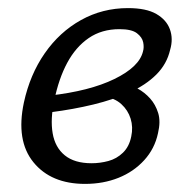

<svg xmlns="http://www.w3.org/2000/svg" viewBox="-20 -445 467 474"><path d="M190 9Q106 9 62.5 -44.5Q19 -98 39 -192Q54 -261 90.5 -313.5Q127 -366 180 -395.5Q233 -425 296 -425Q341 -425 366 -410.5Q391 -396 399.5 -372.5Q408 -349 400 -322Q392 -287 366 -261Q340 -235 300 -217Q260 -199 210.5 -187Q161 -175 106 -168L102 -209Q201 -220 262.5 -250Q324 -280 333 -318Q336 -328 333.5 -340.5Q331 -353 318 -363Q305 -373 275 -373Q231 -373 199 -351Q167 -329 146 -290Q125 -251 114 -197Q104 -151 110 -116Q116 -81 140 -61.5Q164 -42 206 -42Q227 -42 247.5 -47.5Q268 -53 283.5 -68Q299 -83 304 -108Q309 -131 302.5 -152Q296 -173 279.5 -188Q263 -203 236 -207L287 -240Q302 -236 319.5 -226.5Q337 -217 350.5 -202Q364 -187 370.5 -166Q377 -145 370 -116Q362 -78 336 -49.5Q310 -21 272.5 -6Q235 9 190 9Z"/></svg>

Font: Ysabeau Office Medium
Style: Italic
Weight: 500
Italic angle: -12°
Designer: Christian Thalmann (Catharsis Fonts)
Version: Version 2.001;gftools[0.9.30]; featfreeze: tnum,lnum,ss02